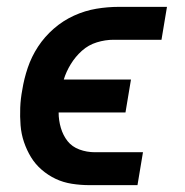

<svg xmlns="http://www.w3.org/2000/svg" viewBox="-20 -540 540 560"><path d="M241 0Q215 0 189.5 -4Q164 -8 142 -18.5Q120 -29 101.5 -45Q83 -61 70.5 -81.5Q58 -102 50 -125.5Q42 -149 40 -174.5Q38 -200 39 -226Q40 -252 45 -278Q50 -310 61 -342.5Q72 -375 91 -404Q110 -433 137 -456.5Q164 -480 196 -494.5Q228 -509 261 -514.5Q294 -520 327 -520H467L451 -424H311Q287 -424 262.5 -416.5Q238 -409 219 -392Q200 -375 186.5 -353Q173 -331 166 -308H362L346 -212H151Q151 -189 157.5 -167Q164 -145 177 -128.5Q190 -112 211.5 -104Q233 -96 257 -96H397L381 0Z"/></svg>

Font: Iosevka Curly Slab
Style: Bold Italic
Weight: 700
Italic angle: -9°
Monospace: yes
Designer: Belleve Invis
Foundry: Belleve Invis
Version: Version 22.1.2; ttfautohint (v1.8.4)